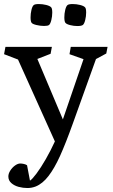

<svg xmlns="http://www.w3.org/2000/svg" viewBox="-39 -699 565 963"><path d="M500.5 -463.9 494.1 -430.7 442.4 -402.8 326.2 -79.1Q290.5 20.5 262.2 83Q233.9 145.5 204.3 183.8Q174.8 222.2 140.1 236.3Q120.1 244.1 98.6 244.1Q76.7 244.1 54.7 238.3Q32.7 232.4 17.8 219.2Q2.9 206.1 2.9 186Q2.9 171.9 12.5 156.7Q22 141.6 36.1 131.3Q50.3 121.1 62.5 121.1Q70.8 121.1 80.6 123.3Q90.3 125.5 96.7 129.9L111.3 207Q122.6 200.2 144.3 171.1Q166 142.1 190.7 99.1Q215.3 56.2 236.3 10.3L51.3 -400.4L-18.6 -427.2L-11.7 -463.9H221.2L214.8 -429.2L148.4 -403.3L276.4 -100.1L379.9 -402.3L309.6 -427.2L315.9 -463.9ZM114.3 -611.8Q114.3 -630.9 118.7 -649.2Q123 -667.5 129.9 -673.3Q135.7 -678.7 155.8 -678.7Q174.3 -678.7 192.9 -674.1Q211.4 -669.4 217.8 -662.1Q223.1 -656.2 223.1 -635.7Q223.1 -617.2 218.5 -598.4Q213.9 -579.6 207 -573.7Q200.7 -568.8 182.1 -568.8Q163.6 -568.8 144 -573.5Q124.5 -578.1 119.6 -584.5Q114.3 -591.3 114.3 -611.8ZM283.7 -612.3Q283.7 -630.9 288.1 -649.2Q292.5 -667.5 299.3 -673.3Q305.2 -678.7 325.7 -678.7Q344.2 -678.7 362.8 -674.1Q381.3 -669.4 387.7 -662.1Q393.1 -656.7 393.1 -636.2Q393.1 -617.7 388.4 -598.6Q383.8 -579.6 376.5 -573.7Q368.7 -568.4 349.1 -568.4Q331.1 -568.4 313 -573Q294.9 -577.6 289.1 -584.5Q283.7 -591.3 283.7 -612.3Z"/></svg>

Font: Vesper Libre
Style: Regular
Weight: 400
Designer: Robert Keller & Kimya Gandhi
Foundry: Mota Italic
Version: Version 1.058